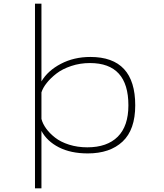

<svg xmlns="http://www.w3.org/2000/svg" viewBox="-20 -820 890 1040"><path d="M169.5 200V-800H204.5V-379Q238.5 -437 309.5 -474.2Q380.5 -511.5 469.5 -511.5Q712.5 -511.5 712.5 -249.5Q712.5 -117.5 644 -53.2Q575.5 11 455.5 11Q363.5 11 299 -22Q234.5 -55 204.5 -111V200ZM467 -478.5Q413.5 -478.5 365.8 -462.5Q318 -446.5 286 -421.8Q254 -397 233 -370.5Q212 -344 204.5 -319.5V-176Q211 -150 229.8 -124Q248.5 -98 278.5 -74.5Q308.5 -51 354 -36.5Q399.5 -22 453 -22Q560 -22 617.8 -79.5Q675.5 -137 675.5 -249.5Q675.5 -478.5 467 -478.5Z"/></svg>

Font: League Mono Wide Thin
Style: Regular
Weight: 100
Width: 8
Designer: Tyler Finck
Foundry: The League of Moveable Type / Tyler Finck
Version: Version 2.210